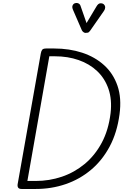

<svg xmlns="http://www.w3.org/2000/svg" viewBox="-20 -1249 815 1269"><path d="M123 0Q106.5 0 100.5 -8.2Q94.5 -16.5 96.5 -31L249.5 -895Q252.5 -912 259 -920.2Q265.5 -928.5 285.5 -928.5H338Q438 -928.5 522.8 -900.8Q607.5 -873 668 -818.2Q728.5 -763.5 756.5 -682.2Q784.5 -601 770 -493.5Q754 -373 705 -281Q656 -189 581.5 -126.5Q507 -64 413.8 -32Q320.5 0 216.5 0ZM161 -53H216.5Q306 -53 388.8 -81Q471.5 -109 539.5 -165.2Q607.5 -221.5 652.5 -305.5Q697.5 -389.5 711 -502Q721 -591.5 697 -661.2Q673 -731 622.2 -779Q571.5 -827 499.8 -852Q428 -877 343 -877H306ZM544 -1031.5Q539.5 -1031.5 532.2 -1036.2Q525 -1041 521 -1049L464 -1180.5Q454.5 -1201 459.8 -1212.8Q465 -1224.5 475 -1227.5Q488.5 -1231.5 499 -1226.2Q509.5 -1221 513 -1208L552 -1096.5L618 -1207Q629.5 -1226.5 643.2 -1227.2Q657 -1228 665.5 -1221Q675.5 -1211.5 675.2 -1200Q675 -1188.5 667.5 -1177.5L576.5 -1047Q568 -1034.5 559.8 -1033Q551.5 -1031.5 544 -1031.5Z"/></svg>

Font: Edu VIC WA NT Hand Pre
Style: Regular
Weight: 400
Designer: Tina and Corey Anderson, Eben Sorkin, Mirko Velimirovic
Foundry: Google for Education
Version: Version 1.000